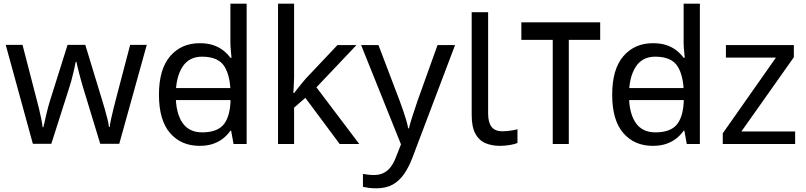

<svg xmlns="http://www.w3.org/2000/svg" viewBox="-20 -780 4366 1040"><path d="M431 -303Q425 -324 419 -344.5Q413 -365 408.5 -383.5Q404 -402 400 -418Q396 -434 394 -445H390Q388 -434 384.5 -418Q381 -402 376.5 -383Q372 -364 366.5 -343.5Q361 -323 354 -302L258 -1H158L11 -537H102L176 -251Q184 -222 191 -192.5Q198 -163 203.5 -136.5Q209 -110 211 -91H215Q218 -103 222 -121Q226 -139 230.5 -159Q235 -179 240.5 -199Q246 -219 251 -235L346 -537H442L534 -235Q541 -212 548.5 -186Q556 -160 562 -135.5Q568 -111 570 -92H574Q576 -109 581.5 -134.5Q587 -160 594.5 -190.5Q602 -221 610 -251L685 -537H775L626 -1H523Z M890 -238V-303H1266V-238ZM1061 10Q961 10 901 -59.5Q841 -129 841 -267Q841 -405 901.5 -475.5Q962 -546 1062 -546Q1104 -546 1135 -535.5Q1166 -525 1189 -507Q1212 -489 1228 -467H1234Q1233 -480 1230.5 -505.5Q1228 -531 1228 -546V-760H1316V0H1245L1232 -72H1228Q1212 -49 1189 -30.5Q1166 -12 1134.5 -1Q1103 10 1061 10ZM1075 -63Q1160 -63 1194.5 -109.5Q1229 -156 1229 -250V-266Q1229 -366 1196 -419.5Q1163 -473 1074 -473Q1003 -473 967.5 -416.5Q932 -360 932 -265Q932 -169 967.5 -116Q1003 -63 1075 -63Z M1573 -363Q1573 -347 1571.5 -321Q1570 -295 1569 -276H1573Q1579 -284 1591 -299Q1603 -314 1615.5 -329.5Q1628 -345 1637 -355L1808 -536H1911L1694 -307L1926 0H1820L1634 -250L1573 -197V0H1486V-760H1573Z M1936 -536H2030L2146 -231Q2156 -204 2164.5 -179Q2173 -154 2180 -130.5Q2187 -107 2191 -85H2195Q2201 -110 2214 -150.5Q2227 -191 2241 -232L2350 -536H2445L2214 74Q2195 124 2169.5 161.5Q2144 199 2107.5 219.5Q2071 240 2019 240Q1995 240 1977 237.5Q1959 235 1946 232V162Q1957 164 1972.5 166Q1988 168 2005 168Q2036 168 2058.5 156.5Q2081 145 2097 123.5Q2113 102 2124 73L2152 2Z M2688 10Q2644 10 2609.5 -4.5Q2575 -19 2555 -55.5Q2535 -92 2535 -157V-714H2624V-165Q2624 -117 2642.5 -93Q2661 -69 2701 -69Q2723 -69 2746.5 -72.5Q2770 -76 2783 -80V-6Q2769 1 2741.5 5.5Q2714 10 2688 10Z M3231 -659V-564H3061V0H2974V-564H2804V-659Z M3345 -238V-303H3721V-238ZM3516 10Q3416 10 3356 -59.5Q3296 -129 3296 -267Q3296 -405 3356.5 -475.5Q3417 -546 3517 -546Q3559 -546 3590 -535.5Q3621 -525 3644 -507Q3667 -489 3683 -467H3689Q3688 -480 3685.5 -505.5Q3683 -531 3683 -546V-760H3771V0H3700L3687 -72H3683Q3667 -49 3644 -30.5Q3621 -12 3589.5 -1Q3558 10 3516 10ZM3530 -63Q3615 -63 3649.5 -109.5Q3684 -156 3684 -250V-266Q3684 -366 3651 -419.5Q3618 -473 3529 -473Q3458 -473 3422.5 -416.5Q3387 -360 3387 -265Q3387 -169 3422.5 -116Q3458 -63 3530 -63Z M4287 0H3895V-58L4183 -468H3912V-536H4280V-470L3996 -68H4287Z"/></svg>

Font: hexubangla05
Style: Book
Weight: 400
Designer: Jelle Bosma - Monotype Design Team
Foundry: Monotype Imaging Inc.
Version: Version 2.003